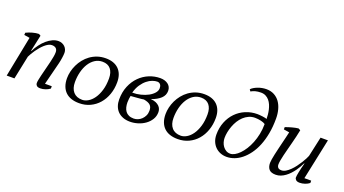

<svg xmlns="http://www.w3.org/2000/svg" viewBox="-54 -1171 3022 1686"><g transform="rotate(20 1457.0 -328.5)"><path d="M350.6 -245.1Q356.4 -271.5 361.1 -294.7Q365.7 -317.9 365.7 -339.8Q365.7 -349.6 362.8 -358.4Q359.9 -367.2 353.8 -373.5Q347.7 -379.9 337.6 -383.5Q327.6 -387.2 313.5 -387.2Q297.9 -387.2 281.2 -378.4Q264.6 -369.6 248.3 -355.2Q231.9 -340.8 216.6 -322.8Q201.2 -304.7 188.2 -285.9Q175.3 -267.1 165 -249.5Q154.8 -231.9 148.9 -219.2L103.5 0H31.2L106.4 -379.9L54.2 -388.2L55.7 -409.2Q67.9 -415.5 83 -421.1Q98.1 -426.8 114 -431.2Q129.9 -435.5 145 -438Q160.2 -440.4 172.9 -440.4L190.4 -430.2L157.7 -277.8H161.6Q178.2 -312 200.7 -341.8Q223.1 -371.6 248.8 -393.6Q274.4 -415.5 301.8 -428Q329.1 -440.4 356 -440.4Q373.5 -440.4 388.9 -434.3Q404.3 -428.2 415.5 -417.5Q426.8 -406.7 433.3 -392.1Q439.9 -377.4 439.9 -360.4Q439.9 -351.1 438.7 -338.9Q437.5 -326.7 435.5 -313Q433.6 -299.3 430.9 -285.4Q428.2 -271.5 425.3 -259.3L371.6 -47.4H435.1V-25.4Q417.5 -11.7 393.3 -3.4Q369.1 4.9 345.7 4.9Q321.3 4.9 311.5 -5.6Q301.8 -16.1 301.8 -27.8Q301.8 -43.9 306.2 -63Q310.5 -82 314.9 -102.5Z M536.6 -160.2Q536.6 -190.4 544.2 -222.9Q551.8 -255.4 566.7 -286.6Q581.5 -317.9 603.8 -345.7Q626 -373.5 655 -394.5Q684.1 -415.5 720.2 -428Q756.3 -440.4 799.3 -440.4Q836.9 -440.4 867.2 -429.9Q897.5 -419.4 918.9 -398.7Q940.4 -377.9 951.9 -347.4Q963.4 -316.9 963.4 -276.9Q963.4 -215.3 944.8 -162.8Q926.3 -110.4 892.8 -71.8Q859.4 -33.2 812.7 -11.2Q766.1 10.7 710.4 10.7Q669.9 10.7 637.7 0Q605.5 -10.7 583 -32.2Q560.5 -53.7 548.6 -85.7Q536.6 -117.7 536.6 -160.2ZM781.7 -402.3Q742.7 -402.3 711.4 -381.8Q680.2 -361.3 658.4 -326.7Q636.7 -292 625.2 -246.6Q613.8 -201.2 613.8 -151.4Q613.8 -92.8 642.8 -59.6Q671.9 -26.4 726.1 -26.4Q752.9 -26.4 781 -43Q809.1 -59.6 832 -91.8Q855 -124 869.6 -171.9Q884.3 -219.7 884.3 -282.7Q884.3 -338.9 858.2 -370.6Q832 -402.3 781.7 -402.3Z M1409.7 -357.9Q1409.7 -316.9 1378.9 -287.8Q1348.1 -258.8 1291 -238.3Q1319.8 -236.8 1339.4 -228.3Q1358.9 -219.7 1370.8 -207.8Q1382.8 -195.8 1387.9 -181.4Q1393.1 -167 1393.1 -153.3Q1393.1 -115.2 1374.3 -84.7Q1355.5 -54.2 1325.7 -33Q1295.9 -11.7 1259 -0.5Q1222.2 10.7 1186 10.7Q1147.9 10.7 1118.9 -0.7Q1089.8 -12.2 1070.3 -32.2Q1050.8 -52.2 1040.8 -80.1Q1030.8 -107.9 1030.8 -140.6Q1030.8 -210.4 1054 -266.1Q1077.1 -321.8 1116 -360.6Q1154.8 -399.4 1204.6 -419.9Q1254.4 -440.4 1308.1 -440.4Q1328.6 -440.4 1347.2 -435.1Q1365.7 -429.7 1379.6 -419.4Q1393.6 -409.2 1401.6 -393.8Q1409.7 -378.4 1409.7 -357.9ZM1314.9 -138.7Q1314.9 -155.8 1310.5 -168.5Q1306.2 -181.2 1296.6 -190.2Q1287.1 -199.2 1272 -205.1Q1256.8 -210.9 1235.8 -214.8Q1226.6 -212.9 1210.7 -211.4Q1194.8 -210 1177.5 -208.5Q1160.2 -207 1143.3 -205.8Q1126.5 -204.6 1114.7 -203.6Q1112.3 -192.4 1110.1 -176.3Q1107.9 -160.2 1107.9 -142.1Q1107.9 -117.7 1113.3 -96.4Q1118.7 -75.2 1130.4 -59.6Q1142.1 -43.9 1161.1 -35.2Q1180.2 -26.4 1207.5 -26.4Q1226.6 -26.4 1245.6 -34.2Q1264.6 -42 1280 -56.6Q1295.4 -71.3 1305.2 -92Q1314.9 -112.8 1314.9 -138.7ZM1292.5 -402.3Q1272.9 -402.3 1248 -393.6Q1223.1 -384.8 1198.5 -365Q1173.8 -345.2 1152.3 -313.7Q1130.9 -282.2 1118.2 -236.3Q1158.2 -235.8 1196.8 -245.6Q1235.4 -255.4 1265.4 -271.7Q1295.4 -288.1 1313.7 -309.6Q1332 -331.1 1332 -354.5Q1332 -363.3 1330.1 -371.8Q1328.1 -380.4 1323.2 -387.2Q1318.4 -394 1310.8 -398.2Q1303.2 -402.3 1292.5 -402.3Z M1457.5 -160.2Q1457.5 -190.4 1465.1 -222.9Q1472.7 -255.4 1487.5 -286.6Q1502.4 -317.9 1524.7 -345.7Q1546.9 -373.5 1575.9 -394.5Q1605 -415.5 1641.1 -428Q1677.2 -440.4 1720.2 -440.4Q1757.8 -440.4 1788.1 -429.9Q1818.4 -419.4 1839.8 -398.7Q1861.3 -377.9 1872.8 -347.4Q1884.3 -316.9 1884.3 -276.9Q1884.3 -215.3 1865.7 -162.8Q1847.2 -110.4 1813.7 -71.8Q1780.3 -33.2 1733.6 -11.2Q1687 10.7 1631.3 10.7Q1590.8 10.7 1558.6 0Q1526.4 -10.7 1503.9 -32.2Q1481.4 -53.7 1469.5 -85.7Q1457.5 -117.7 1457.5 -160.2ZM1702.6 -402.3Q1663.6 -402.3 1632.3 -381.8Q1601.1 -361.3 1579.3 -326.7Q1557.6 -292 1546.1 -246.6Q1534.7 -201.2 1534.7 -151.4Q1534.7 -92.8 1563.7 -59.6Q1592.8 -26.4 1647 -26.4Q1673.8 -26.4 1701.9 -43Q1730 -59.6 1752.9 -91.8Q1775.9 -124 1790.5 -171.9Q1805.2 -219.7 1805.2 -282.7Q1805.2 -338.9 1779.1 -370.6Q1752.9 -402.3 1702.6 -402.3Z M1938.5 -144.5Q1938.5 -208 1960 -261.5Q1981.4 -314.9 2019 -353.5Q2056.6 -392.1 2107.4 -413.6Q2158.2 -435.1 2216.8 -435.1Q2224.6 -435.1 2237.5 -434.1Q2250.5 -433.1 2264.2 -431.4Q2277.8 -429.7 2289.3 -427.2Q2300.8 -424.8 2305.7 -421.4Q2305.7 -439.5 2303.7 -461.4Q2301.8 -483.4 2296.6 -505.9Q2291.5 -528.3 2282.5 -549.6Q2273.4 -570.8 2259.5 -587.2Q2245.6 -603.5 2226.3 -613.5Q2207 -623.5 2181.2 -623.5Q2165.5 -623.5 2152.8 -621.8Q2140.1 -620.1 2129.2 -617.2Q2118.2 -614.3 2108.6 -610.1Q2099.1 -606 2089.4 -600.6L2078.1 -617.2Q2087.4 -627.4 2103 -636.7Q2118.7 -646 2137.2 -653.1Q2155.8 -660.2 2176 -664.1Q2196.3 -668 2215.8 -668Q2257.8 -668 2289.3 -651.1Q2320.8 -634.3 2341.6 -605.2Q2362.3 -576.2 2372.8 -537.1Q2383.3 -498 2383.3 -453.1Q2383.3 -377.4 2371.3 -313.5Q2359.4 -249.5 2338.4 -198Q2317.4 -146.5 2288.8 -107.4Q2260.3 -68.4 2227.5 -42Q2194.8 -15.6 2159.2 -2.4Q2123.5 10.7 2088.4 10.7Q2057.6 10.7 2030.5 0.2Q2003.4 -10.3 1982.9 -30.3Q1962.4 -50.3 1950.4 -79.1Q1938.5 -107.9 1938.5 -144.5ZM2208 -397.5Q2176.8 -397.5 2150.4 -385.5Q2124 -373.5 2102.5 -353.5Q2081.1 -333.5 2064.9 -307.4Q2048.8 -281.2 2038.1 -252.4Q2027.3 -223.6 2021.7 -194.6Q2016.1 -165.5 2016.1 -140.1Q2016.1 -120.6 2022.2 -100.3Q2028.3 -80.1 2040.3 -63.7Q2052.2 -47.4 2069.6 -36.9Q2086.9 -26.4 2109.9 -26.4Q2128.9 -26.4 2150.6 -38.3Q2172.4 -50.3 2194.1 -72.3Q2215.8 -94.2 2235.8 -125.7Q2255.9 -157.2 2271.2 -195.8Q2286.6 -234.4 2295.9 -279.5Q2305.2 -324.7 2305.2 -374.5Q2298.3 -379.4 2287.6 -383.8Q2276.9 -388.2 2263.7 -391.1Q2250.5 -394 2236.1 -395.8Q2221.7 -397.5 2208 -397.5Z M2859.4 -47.4V-25.4Q2842.3 -11.7 2817.9 -3.4Q2793.5 4.9 2770 4.9Q2745.1 4.9 2734.4 -5.6Q2723.6 -16.1 2723.6 -27.8Q2723.6 -43.5 2731 -79.8Q2738.3 -116.2 2752.4 -168.5H2749Q2741.7 -152.8 2730.7 -133.3Q2719.7 -113.8 2705.3 -93.8Q2690.9 -73.7 2673.6 -54.9Q2656.2 -36.1 2636.2 -21.5Q2616.2 -6.8 2594 2Q2571.8 10.7 2547.4 10.7Q2503.9 10.7 2485.1 -10.7Q2466.3 -32.2 2466.3 -70.3Q2466.3 -83 2469.7 -104.2Q2473.1 -125.5 2478.8 -151.6Q2484.4 -177.7 2491.5 -207.3Q2498.5 -236.8 2505.9 -267.1Q2513.2 -297.4 2520.3 -326.2Q2527.3 -355 2532.7 -379.9L2480 -388.2V-409.2Q2493.7 -414.6 2509.5 -419.7Q2525.4 -424.8 2541.3 -429Q2557.1 -433.1 2572 -436.3Q2586.9 -439.5 2598.6 -440.4L2617.7 -430.2Q2612.3 -400.4 2604.2 -367.2Q2596.2 -334 2587.6 -300.5Q2579.1 -267.1 2570.6 -234.9Q2562 -202.6 2555.2 -174.1Q2548.3 -145.5 2544.2 -122.1Q2540 -98.6 2540 -83.5Q2540 -64.9 2549.8 -54Q2559.6 -43 2582 -43Q2601.6 -43 2621.6 -54.9Q2641.6 -66.9 2660.9 -85.7Q2680.2 -104.5 2697.8 -127.9Q2715.3 -151.4 2729.2 -173.8Q2743.2 -196.3 2753.2 -215.3Q2763.2 -234.4 2767.1 -245.1L2807.6 -430.2H2876.5L2795.9 -47.4Z"/></g></svg>

Font: PT Astra Serif
Style: Italic
Weight: 400
Italic angle: -16°
Designer: A.Korolkova, I. Chaeva
Foundry: ParaType Ltd
Version: Version 1.001